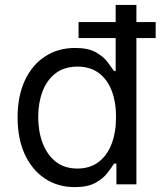

<svg xmlns="http://www.w3.org/2000/svg" viewBox="-20 -747 661 778"><path d="M282.7 11.2Q214.4 11.2 162.1 -23.4Q109.9 -58.1 80.6 -121.3Q51.3 -184.6 51.3 -271.5Q51.3 -357.4 80.6 -420.7Q109.9 -483.9 162.6 -518.3Q215.3 -552.7 284.2 -552.7Q337.4 -552.7 368.4 -535.2Q399.4 -517.6 416 -495.4Q432.6 -473.1 441.9 -459H448.7V-727.1H532.7V0H451.7V-84H441.9Q432.6 -68.8 415.5 -46.4Q398.4 -23.9 366.9 -6.3Q335.4 11.2 282.7 11.2ZM293.9 -64Q344.2 -64 379.2 -90.3Q414.1 -116.7 432.1 -163.8Q450.2 -210.9 450.2 -272.9Q450.2 -334 432.4 -379.9Q414.6 -425.8 379.9 -451.4Q345.2 -477.1 293.9 -477.1Q240.7 -477.1 205.3 -450Q169.9 -422.9 152.3 -376.5Q134.8 -330.1 134.8 -272.9Q134.8 -214.8 152.8 -167.2Q170.9 -119.6 206.1 -91.8Q241.2 -64 293.9 -64ZM298.3 -592.8V-657.7H610.8V-592.8Z"/></svg>

Font: Sahel VF Regular
Style: Regular
Weight: 400
Foundry: Saber Rastikerdar (saber.rastikerdar@gmail.com)
Version: Version 3.4.0